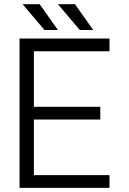

<svg xmlns="http://www.w3.org/2000/svg" viewBox="-20 -909 624 929"><path d="M465.3 -392.1V-330.6H144V-61.5H509.8V0H74.7V-722.7H509.8V-661.1H144V-392.1ZM195.3 -763.7 89.4 -888.7H171.9L260.3 -763.7ZM366.2 -763.7 260.3 -888.7H342.8L431.2 -763.7Z"/></svg>

Font: Giphurs Light
Style: Regular
Weight: 300
Version: Version 0.920; ttfautohint (v1.8.4.7-5d5b)